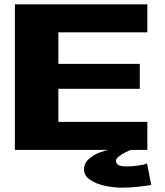

<svg xmlns="http://www.w3.org/2000/svg" viewBox="-20 -695 765 890"><path d="M250.5 -399H628V-283.5H250.5V-130H663V0H49V-675H663V-545H250.5ZM517.5 50.5Q517.5 76.5 565.5 76.5Q590.5 76.5 619.8 72.5Q649 68.5 661.5 62.5L681 162Q669.5 165 626.8 170Q584 175 546 175Q508.5 175 467.5 166.5Q426.5 158 398 138.8Q369.5 119.5 369.5 90.5Q369.5 61.5 392 41.8Q414.5 22 441.5 12Q468.5 2 484 0H586Q578.5 2.5 561.8 10.8Q545 19 531.2 29.8Q517.5 40.5 517.5 50.5Z"/></svg>

Font: Anybody Wide
Style: Bold
Weight: 700
Width: 7
Designer: Tyler Finck
Foundry: Etcetera Type Company
Version: Version 1.000; ttfautohint (v1.8)